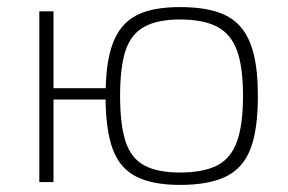

<svg xmlns="http://www.w3.org/2000/svg" viewBox="-20 -514 814 542"><path d="M488 -494Q549 -494 591 -481Q633 -468 658.5 -439Q684 -410 696 -362Q708 -314 708 -243Q708 -148 687 -93.5Q666 -39 617.5 -15.5Q569 8 488 8Q411 8 364.5 -15.5Q318 -39 298 -93.5Q278 -148 278 -243Q278 -314 289.5 -362Q301 -410 325.5 -439Q350 -468 390 -481Q430 -494 488 -494ZM131 -482V0H91V-482ZM306 -265V-233H124V-265ZM488 -459Q425 -459 387.5 -438.5Q350 -418 334.5 -371.5Q319 -325 319 -243Q319 -162 334.5 -114.5Q350 -67 387.5 -47Q425 -27 488 -27Q554 -27 593 -47Q632 -67 649 -114.5Q666 -162 666 -243Q666 -325 649 -371.5Q632 -418 593 -438.5Q554 -459 488 -459Z"/></svg>

Font: Exo 2 ExtraLight
Style: Regular
Weight: 250
Designer: Natanael Gama
Foundry: Natanael Gama
Version: Version 2.010